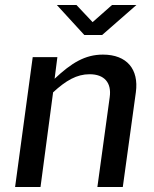

<svg xmlns="http://www.w3.org/2000/svg" viewBox="-20 -743 612 763"><path d="M425 -723 348 -655 284 -723H206L315 -604H386L522 -723ZM40 0H141L191 -376C242 -423 285 -448 336 -448C395 -448 424 -414 416 -357L367 0H468L520 -377C532 -467 485 -526 389 -526C318 -526 264 -493 197 -430L208 -516H110Z"/></svg>

Font: United Sans Medium
Style: Italic
Weight: 500
Italic angle: -8°
Designer: Pablo Impallari, Rodrigo Fuenzalida (Modified by Dan O. Williams)
Version: Version 1.000;PS 001.000;hotconv 1.0.88;makeotf.lib2.5.64775